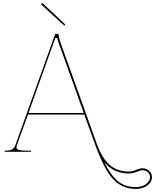

<svg xmlns="http://www.w3.org/2000/svg" viewBox="-20 -978 999 1237"><path d="M400.9 -819.8 394 -813 247.6 -946.8Q243.7 -950.7 248.5 -955.6Q252.9 -960 256.8 -955.6ZM652.3 66.9Q691.4 148.4 738 188Q784.7 227.5 856 227.5Q894.5 227.5 920.7 208Q946.8 188.5 946.8 163.1Q946.8 145 932.4 131.6Q918 118.2 897 118.2Q887.7 118.2 861.3 128.9Q835 139.6 809.6 139.6Q711.9 139.6 652.3 66.9ZM565.9 -120.6 522.9 -240.2H160.2L88.4 -41.5Q85.9 -33.2 85.9 -28.8Q85.9 -15.6 102.5 -11.5Q119.1 -7.3 159.7 -7.3H180.2V0H9.8V-7.3H12.7Q43.9 -7.3 58.1 -15.6Q72.3 -23.9 79.6 -44.4L334.5 -756.3Q335.9 -759.8 338.9 -759.8H352.5Q357.4 -759.8 357.4 -754.9Q357.4 -738.8 370.1 -703.1L584 -106Q610.4 -31.7 617.7 -15.6Q660.2 81.1 729 111.8Q765.1 127.4 809.6 127.4Q831.1 127.4 856.9 116.7Q882.8 106 897 106Q922.9 106 940.9 122.6Q959 139.2 959 163.1Q959 194.8 929 217Q898.9 239.3 856 239.3Q759.3 239.3 697.3 163.1Q651.9 107.9 603 -19Q591.8 -49.3 567.9 -115.7L567.4 -116.2V-116.7L566.9 -117.2V-117.7V-118.2L566.4 -118.7V-119.1V-119.6ZM163.6 -250H519.5L358.4 -700.2Q350.1 -723.6 348.1 -733.4H336.4Z"/></svg>

Font: ZnikomitNo24
Style: Thin
Weight: 300
Designer: gluk
Foundry: gluk
Version: Version 0.55